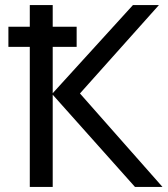

<svg xmlns="http://www.w3.org/2000/svg" viewBox="-20 -734 658 754"><path d="M13 -550V-629H97V-714H187V-629H281V-550H187V-368L502 -714H604L294 -367L618 0H510L187 -362V0H97V-550Z"/></svg>

Font: Apis
Style: Regular
Weight: 400
Designer: Monotype Design Team
Foundry: Monotype Imaging Inc.
Version: Version 2.000; build 0001